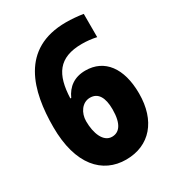

<svg xmlns="http://www.w3.org/2000/svg" viewBox="-176 -828 862 944"><g transform="rotate(-30 254.5 -356.5)"><path d="M263 10C398 10 480 -87 480 -240C480 -385 415 -470 307 -470C244 -470 203 -439 180 -388H175C180 -520 224 -592 358 -592C385 -592 414 -589 440 -583V-715C411 -720 373 -723 343 -723C86 -723 32 -510 32 -308C32 -93 130 10 263 10ZM259 -122C210 -122 186 -183 186 -252C186 -299 215 -343 260 -343C306 -343 328 -305 328 -238C328 -154 299 -122 259 -122Z"/></g></svg>

Font: Noto Sans Malayalam Condensed ExtraBold
Style: Regular
Weight: 800
Width: 3
Designer: Jelle Bosma - Monotype Design Team
Foundry: Monotype Imaging Inc.
Version: Version 2.104